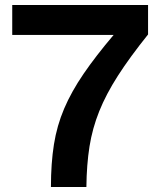

<svg xmlns="http://www.w3.org/2000/svg" viewBox="-20 -749 642 769"><path d="M184 0Q184 -95 196 -170.5Q208 -246 237 -314Q266 -382 314.5 -453Q363 -524 435 -609H29V-729H573V-611Q500 -520 452.5 -446Q405 -372 377.5 -303.5Q350 -235 338.5 -162.5Q327 -90 326 0Z"/></svg>

Font: BDO Grotesk DemiBold
Style: Regular
Weight: 600
Designer: Deni Anggara
Foundry: Lokal Container
Version: Version 2.000